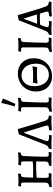

<svg xmlns="http://www.w3.org/2000/svg" viewBox="1028 -1825 806 2902"><g transform="rotate(-90 1431.0 -374.0)"><path d="M54 9C56 5 132 0 180 0C210 0 258 2 258 2L265 -38L263 -42C263 -42 244 -39 228 -39C200 -39 193 -50 193 -93L196 -223C196 -223 301 -231 327 -231C362 -231 442 -230 442 -230V-118C442 -54 431 -39 381 -39L373 1L473 0C513 0 578 2 578 2L586 -38L583 -42C583 -42 564 -40 548 -40C520 -40 513 -51 513 -93C513 -163 518 -314 524 -420C525 -450 535 -459 576 -464L579 -505C579 -505 514 -498 475 -498C447 -498 389 -499 389 -500L383 -462L385 -458C385 -458 403 -459 413 -459C437 -459 443 -451 443 -417L442 -283C398 -278 367 -276 327 -276L197 -277L202 -398C205 -449 209 -457 255 -464L259 -505C259 -505 199 -498 162 -498C130 -498 69 -500 69 -500L63 -462L66 -458C66 -458 83 -459 93 -459C117 -459 123 -451 123 -417L122 -99C122 -55 109 -41 59 -32Z M913 7C913 7 975 0 1040 0C1070 0 1130 2 1130 2L1136 -35L1134 -38C1089 -42 1071 -55 1058 -93C1003 -254 932 -506 932 -506L925 -507L853 -494L697 -97C680 -56 665 -43 635 -40L629 2C629 2 681 0 721 0C775 0 837 5 837 5L842 -34L840 -37H796C763 -37 750 -46 750 -67C750 -73 752 -82 756 -95L873 -413H881L978 -97C982 -84 984 -73 984 -64C984 -45 970 -39 914 -35L910 2Z M1306 -547 1315 -549 1391 -726 1388 -736 1335 -757 1326 -755C1311 -688 1294 -623 1274 -556ZM1192 9C1192 9 1249 0 1292 0C1330 0 1403 2 1403 2L1410 -38L1408 -42C1408 -42 1386 -39 1367 -39C1339 -39 1332 -50 1332 -93C1332 -163 1337 -313 1343 -420C1345 -450 1355 -459 1400 -464L1404 -505C1404 -505 1341 -498 1304 -498C1269 -498 1208 -500 1202 -500L1197 -462L1199 -458C1199 -458 1220 -459 1232 -459C1256 -459 1262 -450 1262 -417L1261 -99C1261 -55 1248 -41 1197 -32Z M1728 9C1884 9 2002 -108 2002 -266C2002 -411 1908 -507 1769 -507C1615 -507 1499 -390 1499 -233C1499 -88 1591 9 1728 9ZM1752 -38C1649 -38 1579 -126 1579 -260C1579 -375 1644 -452 1742 -452C1848 -452 1920 -365 1920 -231C1920 -115 1852 -38 1752 -38ZM1624 -209C1661 -215 1713 -219 1737 -219C1773 -219 1833 -217 1867 -216L1880 -281L1875 -286C1838 -281 1786 -276 1762 -276C1727 -276 1666 -279 1632 -279L1619 -215Z M2096 9C2096 9 2153 0 2196 0C2234 0 2307 2 2307 2L2314 -38L2312 -42C2312 -42 2290 -39 2271 -39C2243 -39 2236 -50 2236 -93C2236 -163 2241 -313 2247 -420C2249 -450 2259 -459 2304 -464L2308 -505C2308 -505 2245 -498 2208 -498C2173 -498 2112 -500 2106 -500L2101 -462L2103 -458C2103 -458 2124 -459 2136 -459C2160 -459 2166 -450 2166 -417L2165 -99C2165 -55 2152 -41 2101 -32Z M2636 7C2636 7 2697 0 2762 0C2792 0 2853 2 2853 2L2858 -34L2856 -38C2811 -42 2794 -55 2781 -93C2724 -254 2654 -506 2654 -506L2647 -507L2576 -494L2419 -97C2402 -56 2387 -43 2358 -39L2352 2C2352 2 2403 0 2444 0C2498 0 2559 5 2559 5L2565 -33L2562 -37H2519C2486 -37 2472 -45 2472 -67C2472 -73 2475 -82 2479 -95L2507 -169C2526 -171 2563 -175 2593 -175C2615 -175 2656 -175 2676 -174L2700 -97C2705 -84 2707 -72 2707 -63C2707 -44 2692 -38 2636 -34L2633 2ZM2523 -216 2596 -414H2603L2664 -220C2645 -218 2612 -216 2591 -216Z"/></g></svg>

Font: Alegreya SC
Style: Regular
Weight: 400
Designer: Juan Pablo del Peral
Foundry: Huerta Tipografica
Version: Version 2.007;PS 002.007;hotconv 1.0.88;makeotf.lib2.5.64775